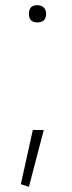

<svg xmlns="http://www.w3.org/2000/svg" viewBox="-20 -562 277 737"><path d="M60 145 106 -63H148L91 155ZM123 -476Q91 -476 91 -509Q91 -542 123 -542Q139 -542 148 -533Q157 -524 157 -509Q157 -476 123 -476Z"/></svg>

Font: Encode Sans Narrow
Style: Thin
Weight: 250
Designer: Pablo Impallari, Andres Torresi
Foundry: Pablo Impallari, Andres Torresi
Version: Version 1.000; ttfautohint (v1.00) -l 8 -r 50 -G 200 -x 14 -